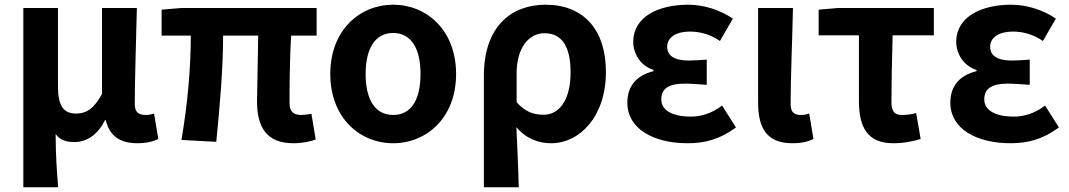

<svg xmlns="http://www.w3.org/2000/svg" viewBox="-20 -594 4538 815"><path d="M79 201H227C220 120 217 66 216 -25C237 3 265 9 297 9C349 9 395 -23 426 -84H429C444 -19 488 14 562 14C605 14 630 6 652 -4L634 -112C622 -108 609 -106 599 -106C569 -106 552 -117 552 -153C552 -257 558 -424 561 -560H413V-195C378 -131 345 -112 303 -112C249 -112 226 -145 226 -229V-560H79Z M1225 14C1266 14 1299 6 1320 -2L1302 -111C1285 -108 1270 -106 1260 -106C1227 -106 1209 -118 1209 -158C1209 -191 1209 -337 1216 -443H1324V-560H749L666 -553V-443H790C790 -312 777 -153 750 0L898 8C913 -141 927 -303 927 -443H1076C1075 -342 1071 -204 1071 -164C1071 -55 1111 14 1225 14Z M1649 14C1791 14 1916 -94 1916 -280C1916 -466 1791 -574 1649 -574C1507 -574 1382 -466 1382 -280C1382 -94 1507 14 1649 14ZM1649 -106C1571 -106 1532 -173 1532 -280C1532 -386 1571 -454 1649 -454C1727 -454 1765 -386 1765 -280C1765 -173 1727 -106 1649 -106Z M2034 201H2182C2180 114 2176 37 2172 -54C2215 -3 2269 14 2320 14C2439 14 2552 -97 2552 -289C2552 -468 2457 -574 2296 -574C2148 -574 2034 -479 2034 -273ZM2288 -107C2250 -107 2212 -116 2173 -160V-283C2173 -390 2224 -453 2291 -453C2367 -453 2402 -394 2402 -287C2402 -165 2351 -107 2288 -107Z M2898 14C2970 14 3033 -1 3104 -53L3045 -146C3000 -111 2952 -99 2913 -99C2832 -99 2787 -127 2787 -172C2787 -218 2819 -239 2886 -239C2916 -239 2948 -236 2980 -234V-341C2954 -339 2927 -337 2904 -337C2842 -337 2812 -358 2812 -396C2812 -436 2851 -460 2908 -460C2953 -460 2997 -447 3036 -420L3091 -515C3036 -552 2968 -574 2901 -574C2778 -574 2668 -525 2668 -416C2668 -369 2696 -316 2754 -297V-292C2688 -275 2643 -235 2643 -158C2643 -46 2756 14 2898 14Z M3343 14C3387 14 3411 6 3433 -4L3415 -112C3403 -108 3390 -106 3381 -106C3351 -106 3336 -117 3336 -153C3336 -257 3343 -424 3346 -560H3198V-159C3198 -54 3232 14 3343 14Z M3771 14C3816 14 3856 6 3888 -4L3869 -114C3845 -108 3828 -106 3808 -106C3781 -106 3764 -118 3764 -158C3764 -236 3766 -340 3769 -444H3944V-560H3537L3455 -553V-444H3626V-164C3626 -55 3662 14 3771 14Z M4269 14C4341 14 4404 -1 4475 -53L4416 -146C4371 -111 4323 -99 4284 -99C4203 -99 4158 -127 4158 -172C4158 -218 4190 -239 4257 -239C4287 -239 4319 -236 4351 -234V-341C4325 -339 4298 -337 4275 -337C4213 -337 4183 -358 4183 -396C4183 -436 4222 -460 4279 -460C4324 -460 4368 -447 4407 -420L4462 -515C4407 -552 4339 -574 4272 -574C4149 -574 4039 -525 4039 -416C4039 -369 4067 -316 4125 -297V-292C4059 -275 4014 -235 4014 -158C4014 -46 4127 14 4269 14Z"/></svg>

Font: Source Han Sans JP
Style: Bold
Weight: 700
Designer: Ryoko NISHIZUKA 西塚涼子 (kana, bopomofo & ideographs); Paul D. Hunt (Latin, Greek & Cyrillic); Sandoll Communications 산돌커뮤니
Foundry: Adobe
Version: Version 2.002;hotconv 1.0.116;makeotfexe 2.5.65601